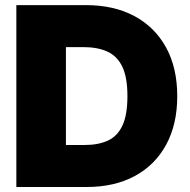

<svg xmlns="http://www.w3.org/2000/svg" viewBox="-20 -748 761 768"><path d="M326.7 0H127.4V-168H318.4Q373.5 -168 411.9 -185.8Q450.2 -203.6 470 -246.3Q489.7 -289.1 489.7 -363.3Q489.7 -438 469.5 -480.7Q449.2 -523.4 409.9 -541.5Q370.6 -559.6 312.5 -559.6H124.5V-727.5H323.7Q436 -727.5 517.8 -683.6Q599.6 -639.6 644.3 -558.1Q689 -476.6 689 -363.3Q689 -250.5 644.5 -168.9Q600.1 -87.4 518.8 -43.7Q437.5 0 326.7 0ZM243.7 -727.5V0H45.4V-727.5Z"/></svg>

Font: Inter 17pt Black
Style: Regular
Weight: 900
Version: Version 4.001;git-66647c0bb